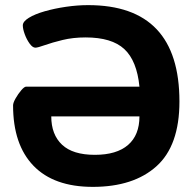

<svg xmlns="http://www.w3.org/2000/svg" viewBox="-20 -728 766 749"><path d="M342 1Q190 1 110.5 -81.5Q31 -164 31 -317Q31 -327 41 -344.5Q51 -362 63 -376Q75 -390 82 -390H524Q514 -491 465 -536.5Q416 -582 314 -582Q265 -582 224 -572Q183 -562 155 -552Q127 -542 118 -542Q107 -542 95.5 -558Q84 -574 76.5 -594.5Q69 -615 69 -629Q69 -644 92.5 -658.5Q116 -673 154.5 -684Q193 -695 237.5 -701.5Q282 -708 324 -708Q680 -708 680 -332Q680 -160 590.5 -79.5Q501 1 342 1ZM350 -124Q435 -124 479.5 -162.5Q524 -201 524 -274H180Q180 -203 222 -163.5Q264 -124 350 -124Z"/></svg>

Font: Asap Semi Expanded
Style: Bold
Weight: 700
Width: 6
Designer: Pablo Cosgaya
Foundry: Omnibus-Type
Version: Version 3.001; ttfautohint (v1.8.4.7-5d5b)